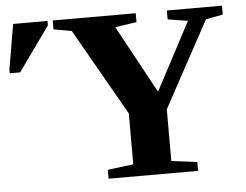

<svg xmlns="http://www.w3.org/2000/svg" viewBox="-79 -714 991 774"><g transform="rotate(-5 417.0 -327.5)"><path d="M588 -258V-49L692 -36V0H330V-36L434 -49V-255L234 -606L161 -619V-655H497V-619L410 -606L559 -332L704 -606L623 -619V-655H846V-619L777 -606ZM-30 -458V-474L1 -655H140V-637L12 -458Z"/></g></svg>

Font: Libra Serif Modern
Style: Bold
Weight: 700
Designer: Stefan Peev, Context Ltd
Foundry: Ascender Corporation
Version: Version 1.000